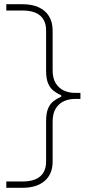

<svg xmlns="http://www.w3.org/2000/svg" viewBox="-20 -780 412 912"><path d="M10 112V82Q34 82 53.8 82Q73.5 82 87 82Q142.5 82 170.8 57.8Q199 33.5 199 -13V-204Q199 -242.5 208.5 -264.8Q218 -287 234.2 -299.5Q250.5 -312 271 -321V-327Q250.5 -336.5 234.2 -349Q218 -361.5 208.5 -383.8Q199 -406 199 -445V-635Q199 -681.5 170.8 -705.8Q142.5 -730 87 -730Q74.5 -730 55 -730Q35.5 -730 10 -730V-760H87Q131.5 -760 163.5 -745.5Q195.5 -731 212.8 -703Q230 -675 230 -635Q230 -616 230 -597.2Q230 -578.5 230 -559.8Q230 -541 230 -522.2Q230 -503.5 230 -484.8Q230 -466 230 -447Q230 -407 245.5 -383.2Q261 -359.5 284.8 -349.2Q308.5 -339 334 -339H362V-310H334Q308.5 -310 284.8 -299.8Q261 -289.5 245.5 -265.8Q230 -242 230 -202Q230 -183 230 -164.2Q230 -145.5 230 -126.5Q230 -107.5 230 -88.5Q230 -69.5 230 -50.8Q230 -32 230 -13Q230 47 192 79.5Q154 112 87 112Z"/></svg>

Font: Commissioner Thin Thin
Style: Regular
Weight: 250
Version: Version 1.000